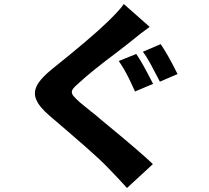

<svg xmlns="http://www.w3.org/2000/svg" viewBox="-20 -850 1040 957"><path d="M743 -432 653 -394Q649 -402 634.5 -434Q620 -466 604 -494.5Q588 -523 572 -546L659 -581Q686 -544 743 -432ZM865 -481 777 -443Q749 -497 729.5 -533Q710 -569 692 -592L781 -630Q816 -579 865 -481ZM633 -644 565 -591Q439 -497 376 -439Q347 -414 342 -404Q338 -399 338 -391Q338 -381 347.5 -370Q357 -359 378 -340Q404 -318 433 -295L450 -282Q466 -268 480.5 -256Q495 -244 507 -234L524 -220Q684 -88 742 -32L613 87L567 37L521 -11Q480 -54 407.5 -117.5Q335 -181 226 -274Q175 -318 161 -353Q154 -368 154 -385Q154 -412 174 -440Q194 -468 235 -502Q435 -662 515 -740Q539 -763 563 -788.5Q587 -814 597 -830L726 -716Q677 -681 633 -644Z"/></svg>

Font: Merged Yaku Han JP ExtraBold
Style: Regular
Weight: 800
Designer: Ryoko NISHIZUKA 西塚涼子 (kana, bopomofo & ideographs); Paul D. Hunt (Latin, Greek & Cyrillic); Sandoll Communications 산돌커뮤니
Foundry: Adobe
Version: Version 2.004